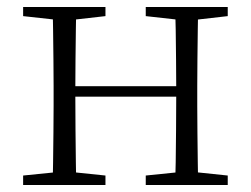

<svg xmlns="http://www.w3.org/2000/svg" viewBox="-20 -528 717 548"><path d="M130 0Q131 -24 131.5 -64.5Q132 -105 132.5 -148.5Q133 -192 133 -226V-283Q133 -316 132.5 -359.5Q132 -403 131.5 -443.5Q131 -484 130 -508H198Q197 -484 196.5 -443Q196 -402 195.5 -357Q195 -312 195 -275V-256Q195 -207 195.5 -157Q196 -107 196.5 -65.5Q197 -24 198 0ZM479 0Q481 -24 481.5 -65.5Q482 -107 482.5 -157Q483 -207 483 -256V-275Q483 -312 482.5 -357Q482 -402 481.5 -443Q481 -484 479 -508H546Q545 -484 544.5 -443.5Q544 -403 543.5 -359.5Q543 -316 543 -283V-226Q543 -192 543.5 -148.5Q544 -105 544.5 -64.5Q545 -24 546 0ZM46 0V-27L155 -38H175L281 -27V0ZM46 -482V-508H281V-482L175 -470H155ZM396 0V-27L504 -38H525L630 -27V0ZM396 -482V-508H630V-482L525 -470H504ZM163 -252V-282H513V-252Z"/></svg>

Font: Noto Serif SC
Style: Regular
Weight: 200
Designer: Ryoko NISHIZUKA 西塚涼子 (kana & ideographs); Frank Grießhammer (Latin, Greek & Cyrillic); Wenlong ZHANG 张文龙 (bopomofo); San
Foundry: Adobe
Version: Version 2.001;hotconv 1.1.0;makeotfexe 2.6.0